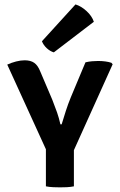

<svg xmlns="http://www.w3.org/2000/svg" viewBox="-20 -822 528 847"><path d="M357 -547Q371.5 -550.5 386.2 -551.8Q401 -553 413 -553Q429 -553 444.5 -551Q460 -549 471.5 -545L477 -538.5L306 -159.5V0Q291 3 275 3.8Q259 4.5 245 4.5Q233 4.5 215 3.8Q197 3 182.5 0V-163.5L12 -537Q30.5 -545.5 51 -550.8Q71.5 -556 89 -556Q115 -556 131 -544.8Q147 -533.5 157.5 -507L210.5 -382.5Q223 -351 231.8 -325.8Q240.5 -300.5 246.5 -273.5H252Q261 -303.5 270.5 -333Q280 -362.5 292.5 -393ZM313 -802.5Q338 -795 361.8 -773.2Q385.5 -751.5 394 -726L217.5 -591Q201.5 -595.5 186.5 -609.2Q171.5 -623 165 -640Z"/></svg>

Font: Signika Negative SC SemiBold
Style: Regular
Weight: 600
Designer: Anna Giedryś
Foundry: Anna Giedryś
Version: Version 2.000; ttfautohint (v1.8.3) -l 8 -r 50 -G 200 -x 9 -